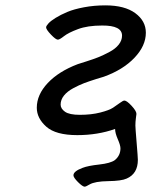

<svg xmlns="http://www.w3.org/2000/svg" viewBox="-20 -498 564 716"><path d="M117.2 -96.2Q117.2 -145 158.2 -188.5Q199.2 -231.9 270 -258.8Q275.9 -260.7 301.5 -268.8Q327.1 -276.9 346.2 -284.4Q365.2 -292 387.7 -304Q410.2 -315.9 422.6 -331.5Q435.1 -347.2 435.1 -365.2Q435.1 -403.3 360.8 -402.8Q306.6 -402.8 270.8 -389.4Q234.9 -376 218.5 -363Q202.1 -350.1 195.8 -350.1Q188 -350.1 169.9 -369.1Q151.9 -388.2 151.9 -396Q151.9 -400.9 160.4 -410.4Q168.9 -419.9 187.5 -431.4Q206.1 -442.9 231 -453.4Q255.9 -463.9 293.5 -470.9Q331.1 -478 373 -478Q444.8 -478 484.4 -449Q523.9 -419.9 523.9 -376Q523.9 -327.1 481.4 -282.5Q439 -237.8 367.2 -211.9Q363.3 -210.9 337.6 -202.9Q312 -194.8 293.9 -188Q275.9 -181.2 253.4 -169.2Q231 -157.2 218.5 -141.6Q206.1 -126 206.1 -107.9Q206.1 -92.8 222.4 -81.3Q238.8 -69.8 277.8 -69.8Q320.8 -69.8 354 -78.4Q387.2 -86.9 401.6 -96.4Q416 -106 427.5 -114.5Q439 -123 443.8 -123Q452.6 -123 470.7 -103.5Q488.8 -84 488.8 -73.2Q488.8 -71.3 486.8 -57.6Q484.9 -43.9 484.9 -29.8Q484.9 -21 489.5 33.9Q494.1 88.9 494.1 98.1Q494.1 149.9 452.1 168Q433.1 176.8 383.5 177.5Q334 178.2 314 189.9Q300.8 197.8 295.9 198.2Q288.1 198.2 271 181.2Q253.9 164.1 253.9 155.8Q253.9 140.6 288.1 127.9Q308.1 120.1 350.1 115.5Q392.1 110.8 408.2 99.1Q429.2 82 429.2 55.2Q429.2 43.9 419.2 21Q409.2 -2 409.2 -17.1Q344.2 5.9 268.1 5.9Q188 5.9 152.6 -25.6Q117.2 -57.1 117.2 -96.2Z"/></svg>

Font: CMU Concrete
Style: BoldItalic
Weight: 700
Italic angle: -14.04°
Version: Version 0.7.0